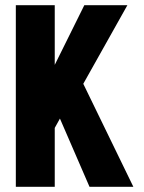

<svg xmlns="http://www.w3.org/2000/svg" viewBox="-20 -720 556 740"><path d="M191 -470V-700H41V0H191V-227L211 -263L325 0H494L301 -397L471 -700H305Z"/></svg>

Font: Advent Pro ExtraBold
Style: Regular
Weight: 800
Designer: VivaRado, Andreas Kalpakidis
Foundry: VivaRado, Andreas Kalpakidis
Version: Version 3.000